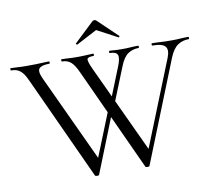

<svg xmlns="http://www.w3.org/2000/svg" viewBox="-89 -894 1112 996"><g transform="rotate(-10 466.5 -396.0)"><path d="M484.2 -326.2 354.8 -1Q353.8 3 344.3 3Q334.8 3 332.8 -1L84.2 -542Q72.6 -568.8 60.6 -584.2Q48.6 -599.6 34.3 -606.3Q20 -613 -0.6 -613Q-3.6 -613 -3.6 -619Q-3.6 -625 -0.6 -625Q13 -625 25.9 -624Q38.8 -623 52.7 -622.5Q66.6 -622 82 -622Q110.2 -622 131.5 -622.5Q152.8 -623 169.4 -624Q186 -625 200.6 -625Q203.6 -625 203.6 -619Q203.6 -613 200.6 -613Q162 -613 148 -599.7Q134 -586.4 152 -546.4L373.8 -69.4L338.2 -21.2L469.2 -347.8ZM934.6 -625Q937.4 -625 937.4 -619Q937.4 -613 934.6 -613Q902.4 -613 877.1 -596.3Q851.8 -579.6 833.2 -534.2L620.2 -1Q619.2 3 609.7 3Q600.2 3 598.2 -1L349.6 -542Q332.8 -579.8 314.6 -596.4Q296.4 -613 267.2 -613Q264.2 -613 264.2 -619Q264.2 -625 267.2 -625Q280.4 -625 293.2 -624Q306 -623 319.5 -622.5Q333 -622 347.6 -622Q379.6 -622 398.9 -623.5Q418.2 -625 433.4 -625Q436.4 -625 436.4 -619Q436.4 -613 433.4 -613Q402.4 -613 399.7 -601.7Q397 -590.4 417.4 -546.4L639.6 -69.4L603.8 -21.2L810.6 -537.6Q825.8 -576.4 810.7 -594.7Q795.6 -613 743.2 -613Q740.2 -613 740.2 -619Q740.2 -625 743.2 -625Q766.8 -625 788.9 -623.5Q811 -622 845.6 -622Q874.4 -622 892 -623.5Q909.6 -625 934.6 -625ZM473.6 -347.8 550.4 -539.6Q566.2 -579.4 559.3 -596.2Q552.4 -613 518.6 -613Q516.4 -613 516.4 -619Q516.4 -625 518.6 -625Q529.4 -625 537.6 -624Q545.8 -623 556.5 -622.5Q567.2 -622 584.4 -622Q611.8 -622 629.3 -623.5Q646.8 -625 671.2 -625Q673.2 -625 673.2 -619Q673.2 -613 671.2 -613Q639.6 -613 615 -596.8Q590.4 -580.6 572.2 -534.2L488.6 -326.2ZM354.6 -692.4 457.6 -790Q462.6 -795 469.6 -795Q476.6 -795 480.6 -790L582.6 -692.4Q585.6 -691.4 582.6 -687.9Q579.6 -684.4 577.6 -685.4L469.6 -742.8L360.6 -685.4Q359.6 -684.4 356.1 -687.9Q352.6 -691.4 354.6 -692.4Z"/></g></svg>

Font: Cormorant Garamond Light
Style: Regular
Weight: 300
Designer: Christian Thalmann (Catharsis Fonts)
Foundry: Catharsis Fonts
Version: Version 4.001